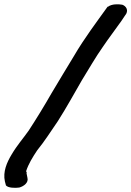

<svg xmlns="http://www.w3.org/2000/svg" viewBox="-36 -769 618 904"><path d="M-13 85 -8 104C2 116 35 117 55 114C76 108 100 91 93 67L89 47L90 44C89 40 87 39 87 37C98 3 117 -28 139 -61C174 -104 203 -150 236 -198C277 -262 314 -330 350 -392C384 -447 414 -500 448 -548C477 -591 508 -631 536 -671L552 -695C573 -719 558 -741 539 -747H538C522 -750 490 -751 472 -737L471 -738C418 -664 361 -589 312 -505C278 -448 241 -389 206 -329C173 -271 133 -206 99 -154C73 -117 45 -86 19 -42C-4 -4 -23 40 -13 85Z"/></svg>

Font: Stray Cat
Style: ExBlkObl
Weight: 1000
Version: Version 1.0